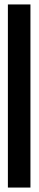

<svg xmlns="http://www.w3.org/2000/svg" viewBox="-20 -731 176 864"><path d="M15.5 113V-711H117V113Z"/></svg>

Font: Anybody Condensed SemiBold
Style: Regular
Weight: 600
Width: 3
Designer: Tyler Finck
Foundry: Etcetera Type Company
Version: Version 1.010; ttfautohint (v1.8.3) -l 8 -r 50 -G 200 -x 14 